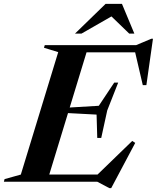

<svg xmlns="http://www.w3.org/2000/svg" viewBox="-61 -938 810 991"><path d="M239.5 -669 166 -691.5 170 -705H397L182 0H-41L-37.5 -13.5L46.5 -37ZM633.5 -681 687.5 -668H299L312.5 -705H641.5L720 -738H728.5L694.5 -498.5H676ZM503.5 33 441 0H97L110.5 -37H512.5L431 -26L621.5 -210.5L637 -200.5L513 33ZM461.5 -226H441L437.5 -346.5L229.5 -357.5L238 -379.5L449 -392L528.5 -511.5H549L492.5 -368ZM326 -764.5 484 -918H568.5L632.5 -764.5H606L499 -868H540L359.5 -764.5Z"/></svg>

Font: Newsreader 60pt SemiBold
Style: Italic
Weight: 600
Italic angle: -17°
Designer: Hugues Gentile
Foundry: Production Type
Version: Version 1.003